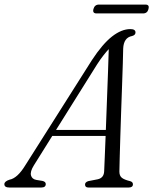

<svg xmlns="http://www.w3.org/2000/svg" viewBox="-54 -838 685 858"><path d="M97 -98.5Q80 -71 84.5 -54.2Q89 -37.5 108.5 -34L136 -29.5Q150.5 -26 150.5 -15.5Q150.5 0 130 0H-12Q-34.5 0 -34.5 -15Q-34.5 -27.5 -11.5 -35Q24 -41.5 59.5 -100L356.5 -569Q404 -641.5 446.5 -674.8Q489 -708 528.5 -708Q551.5 -708 551.5 -693Q551.5 -681 536 -677Q498.5 -670 496.5 -620.5Q496 -597 494.8 -553.8Q493.5 -510.5 491.5 -456Q489.5 -401.5 487.5 -343.2Q485.5 -285 483.8 -231Q482 -177 481 -135Q480 -93 479.5 -71Q479.5 -53 490 -44Q500.5 -35 527.5 -28.5Q540 -25 540 -14.5Q540 0 521 0H341Q326 0 326 -13.5Q326 -23.5 340 -28.5L383.5 -37Q410.5 -43.5 411.5 -73Q412.5 -95.5 414.2 -137Q416 -178.5 418 -230.5H179.5ZM380 -550.5 196.5 -257.5H419Q421.5 -322 424 -390.8Q426.5 -459.5 428.8 -519.8Q431 -580 432 -618.5Q422 -608 408.8 -591.2Q395.5 -574.5 380 -550.5ZM363.5 -797.5Q369 -817.5 388 -817.5H596Q615 -817.5 609.5 -797.5Q604.5 -778 585.5 -778H377.5Q358.5 -778 363.5 -797.5Z"/></svg>

Font: Fraunces 72pt S050 Light
Style: Italic
Weight: 300
Italic angle: -16°
Version: Version 1.000; ttfautohint (v1.8.3)